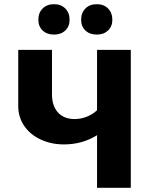

<svg xmlns="http://www.w3.org/2000/svg" viewBox="-20 -896 730 916"><path d="M604 -658V0H443V-251Q373 -207 285 -207Q226 -207 176 -229.5Q126 -252 96.5 -294Q67 -336 67 -391V-658H228V-446Q228 -391 256.5 -359.5Q285 -328 336 -328Q365 -328 393.5 -339Q422 -350 443 -370V-658ZM163 -802Q163 -835 183.5 -855.5Q204 -876 238 -876Q271 -876 291.5 -855.5Q312 -835 312 -802Q312 -770 291.5 -750.5Q271 -731 238 -731Q204 -731 183.5 -750.5Q163 -770 163 -802ZM367 -802Q367 -835 387.5 -855.5Q408 -876 442 -876Q475 -876 495.5 -855.5Q516 -835 516 -802Q516 -770 495.5 -750.5Q475 -731 442 -731Q408 -731 387.5 -750.5Q367 -770 367 -802Z"/></svg>

Font: Ysabeau Ultrabold
Style: Regular
Weight: 800
Designer: Christian Thalmann (Catharsis Fonts)
Version: Version 0.003